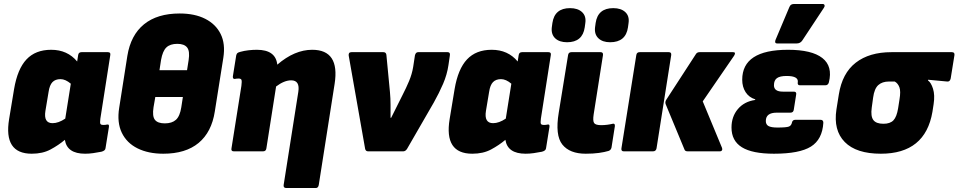

<svg xmlns="http://www.w3.org/2000/svg" viewBox="-20 -763 4832 968"><path d="M140 12Q-3 12 26 -163L51 -314Q68 -415 113.5 -463.5Q159 -512 238 -512Q320 -512 369 -453L374 -485Q376 -500 391 -500H524Q539 -500 536 -485L486 -165Q483 -143 486.5 -138Q490 -133 500 -133Q507 -133 511 -133.5Q515 -134 519 -135Q532 -138 529 -122L512 -16Q511 -3 491 2Q471 6 450 9Q429 12 409 12Q318 12 307 -58Q275 -31 235 -9.5Q195 12 140 12ZM209 -204Q199 -142 245 -142Q275 -142 309 -165L337 -341Q310 -364 285 -364Q259 -364 244.5 -349Q230 -334 225 -300Z M803 12Q728 12 673.5 -15Q619 -42 594 -94Q569 -146 581 -220L622 -481Q639 -586 706 -640.5Q773 -695 886 -695Q962 -695 1015 -668Q1068 -641 1092.5 -591.5Q1117 -542 1106 -472L1063 -201Q1047 -97 981.5 -42.5Q916 12 803 12ZM784 -409H923L931 -460Q938 -505 923.5 -523.5Q909 -542 874 -542Q838 -542 819 -524Q800 -506 792 -461ZM811 -141Q847 -141 867 -159Q887 -177 894 -222L902 -274H763L754 -222Q747 -177 761 -159Q775 -141 811 -141Z M1159 0Q1144 0 1147 -15L1197 -330Q1200 -353 1197.5 -360Q1195 -367 1183 -367Q1176 -367 1172.5 -366.5Q1169 -366 1164 -365Q1153 -364 1154 -378L1171 -484Q1173 -492 1177 -495.5Q1181 -499 1193 -502Q1211 -507 1232.5 -509.5Q1254 -512 1275 -512Q1370 -512 1378 -437Q1465 -512 1554 -512Q1694 -512 1667 -340L1587 170Q1584 185 1572 185H1424Q1408 185 1410 170L1484 -300Q1493 -358 1448 -358Q1413 -358 1372 -327L1323 -15Q1321 0 1306 0Z M1836 0Q1824 0 1821 -12L1738 -483Q1736 -500 1752 -500H1913Q1926 -500 1928 -487L1946 -299Q1949 -267 1949 -234Q1949 -201 1949 -169H1952Q1960 -186 1969.5 -204Q1979 -222 1987 -239L2010 -285Q2028 -320 2042.5 -354.5Q2057 -389 2063 -425L2072 -484Q2076 -500 2088 -500H2237Q2251 -500 2248 -483L2241 -435Q2234 -387 2214 -340.5Q2194 -294 2167 -246L2032 -12Q2024 0 2013 0Z M2361 12Q2218 12 2247 -163L2272 -314Q2289 -415 2334.5 -463.5Q2380 -512 2459 -512Q2541 -512 2590 -453L2595 -485Q2597 -500 2612 -500H2745Q2760 -500 2757 -485L2707 -165Q2704 -143 2707.5 -138Q2711 -133 2721 -133Q2728 -133 2732 -133.5Q2736 -134 2740 -135Q2753 -138 2750 -122L2733 -16Q2732 -3 2712 2Q2692 6 2671 9Q2650 12 2630 12Q2539 12 2528 -58Q2496 -31 2456 -9.5Q2416 12 2361 12ZM2430 -204Q2420 -142 2466 -142Q2496 -142 2530 -165L2558 -341Q2531 -364 2506 -364Q2480 -364 2465.5 -349Q2451 -334 2446 -300Z M2933 12Q2852 12 2815 -34.5Q2778 -81 2797 -195L2844 -485Q2846 -500 2861 -500H3008Q3022 -500 3020 -485L2973 -186Q2968 -153 2975.5 -142.5Q2983 -132 3011 -132Q3026 -132 3041.5 -134Q3057 -136 3069 -139Q3081 -142 3080 -127L3063 -19Q3060 -6 3048 -2Q3028 4 2999.5 8Q2971 12 2933 12ZM3056 -550Q3018 -550 2997 -570Q2976 -590 2980 -625L2983 -647Q2994 -722 3072 -722Q3111 -722 3132.5 -702Q3154 -682 3149 -647L3146 -625Q3135 -550 3056 -550ZM2839 -550Q2800 -550 2779 -570Q2758 -590 2762 -625L2765 -647Q2776 -722 2854 -722Q2893 -722 2914.5 -702Q2936 -682 2931 -647L2928 -625Q2917 -550 2839 -550Z M3447 0Q3434 0 3431 -9L3336 -238Q3332 -249 3339 -260L3489 -491Q3495 -500 3507 -500H3675Q3685 -500 3685.5 -495Q3686 -490 3681 -482L3523 -252L3620 -18Q3623 -11 3620 -5.5Q3617 0 3609 0ZM3125 0Q3111 0 3113 -15L3188 -485Q3190 -500 3205 -500H3352Q3366 -500 3364 -485L3290 -15Q3287 0 3272 0Z M3882 12Q3773 12 3720.5 -20.5Q3668 -53 3668 -120Q3668 -175 3700 -213Q3732 -251 3787 -259L3788 -262Q3756 -272 3739 -298.5Q3722 -325 3722 -361Q3722 -512 3953 -512Q4073 -512 4126 -470.5Q4179 -429 4159 -348Q4155 -333 4141 -333H4013Q4000 -333 4002 -347Q4008 -380 3946 -380Q3912 -380 3897 -369Q3882 -358 3882 -333Q3882 -301 3927 -301H3982Q3997 -301 3994 -286L3982 -210Q3980 -195 3965 -195H3896Q3841 -195 3841 -153Q3841 -135 3854.5 -127.5Q3868 -120 3900 -120Q3945 -120 3957.5 -125Q3970 -130 3973 -146Q3976 -159 3990 -159H4117Q4131 -159 4131 -144Q4126 -60 4068.5 -24Q4011 12 3882 12ZM3898 -544Q3890 -544 3888.5 -549.5Q3887 -555 3890 -562L3960 -728Q3964 -737 3970 -740Q3976 -743 3984 -743H4127Q4135 -743 4137 -737Q4139 -731 4134 -724L4025 -559Q4015 -544 3997 -544Z M4421 12Q4297 12 4239 -47Q4181 -106 4197 -211L4209 -286Q4226 -394 4294.5 -447Q4363 -500 4474 -500H4779Q4794 -500 4792 -485L4773 -367Q4769 -350 4755 -352L4659 -361V-357Q4674 -347 4684 -315.5Q4694 -284 4687 -238L4681 -199Q4645 12 4421 12ZM4434 -139Q4468 -139 4484.5 -156.5Q4501 -174 4508 -217L4515 -262Q4522 -303 4514.5 -323Q4507 -343 4491 -352H4462Q4428 -352 4408 -334Q4388 -316 4382 -271L4375 -220Q4369 -177 4383 -158Q4397 -139 4434 -139Z"/></svg>

Font: Sofia Sans ExtraBlack
Style: Italic
Weight: 1000
Italic angle: -9°
Designer: Botio Nikoltchev, Ani Petrova
Foundry: lettersoup
Version: Version 4.100; ttfautohint (v1.8.4.7-5d5b)